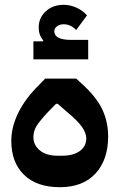

<svg xmlns="http://www.w3.org/2000/svg" viewBox="-20 -768 498 799"><path d="M229 11Q133 11 80 -40.5Q27 -92 27 -182Q27 -239 56 -298.5Q85 -358 144 -416L168 -441H297L320 -420Q380 -366 405 -314Q430 -262 430 -200Q430 -103 377.5 -46Q325 11 229 11ZM239 -120Q285 -120 312 -139.5Q339 -159 339 -192Q339 -213 322.5 -238Q306 -263 258 -303L220 -336H213L180 -302Q147 -267 133 -245Q119 -223 119 -197Q119 -164 146 -142Q173 -120 219 -120ZM119 -596H159L160 -600Q141 -622 141 -653Q141 -694 170.5 -721Q200 -748 245 -748Q272 -748 298.5 -736Q325 -724 342 -704L297 -643Q274 -667 245 -667Q228 -667 217 -658.5Q206 -650 206 -638Q206 -602 276 -602H347V-521H119Z"/></svg>

Font: IBM Plex Sans Arabic SemiBold
Style: Regular
Weight: 600
Designer: Mike Abbink, Paul van der Laan, Pieter van Rosmalen, Wael Morcos, Khajak Apelian
Foundry: Bold Monday
Version: Version 1.1